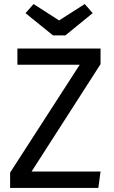

<svg xmlns="http://www.w3.org/2000/svg" viewBox="-20 -929 562 949"><path d="M477 -612 136 -81H477L466 0H30V-76L374 -609H66V-689H477ZM438 -864 303 -754H242L106 -864L146 -909L272 -828L399 -909Z"/></svg>

Font: Fira Sans
Style: Regular
Weight: 400
Designer: bBox Type GmbH & Carrois Corporate GbR & Edenspiekermann AG
Foundry: bBox Type GmbH & Carrois Corporate GbR & Edenspiekermann AG
Version: Version 4.301